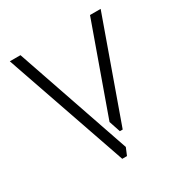

<svg xmlns="http://www.w3.org/2000/svg" viewBox="-129 -609 662 703"><g transform="rotate(-30 202.0 -257.5)"><path d="M188 0 10 -515H55L221 -31L208 0ZM231 -92 215 -140 349 -515H394L243 -92Z"/></g></svg>

Font: Stick No Bills ExtraLight ExtraLight
Style: Regular
Weight: 250
Version: Version 2.000